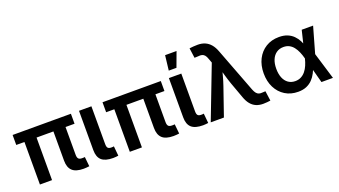

<svg xmlns="http://www.w3.org/2000/svg" viewBox="-62 -1277 3210 1818"><g transform="rotate(-20 1543.0 -367.5)"><path d="M544.9 1.5Q466.8 1.5 431.2 -32Q395.5 -65.4 395.5 -133.3V-501H517.6V-148.4Q517.6 -121.1 528.1 -109.4Q538.6 -97.7 564 -97.7Q572.8 -97.7 579.8 -97.9Q586.9 -98.1 592.3 -99.1L602.1 -2.9Q591.3 -1.5 576.4 0Q561.5 1.5 544.9 1.5ZM103.5 0V-501H225.6V0ZM21 -428.7V-529.3H608.4V-428.7Z M842.3 1.5Q762.7 1.5 726.3 -31Q689.9 -63.5 689.9 -133.3V-529.3H814.9V-148.9Q814.9 -120.6 824.7 -109.4Q834.5 -98.1 859.9 -98.1Q867.7 -98.1 874 -98.6Q880.4 -99.1 885.3 -100.1L894.5 -2.9Q884.3 -1.5 870.8 0Q857.4 1.5 842.3 1.5Z M1450.7 1.5Q1372.6 1.5 1336.9 -32Q1301.3 -65.4 1301.3 -133.3V-501H1423.3V-148.4Q1423.3 -121.1 1433.8 -109.4Q1444.3 -97.7 1469.7 -97.7Q1478.5 -97.7 1485.6 -97.9Q1492.7 -98.1 1498 -99.1L1507.8 -2.9Q1497.1 -1.5 1482.2 0Q1467.3 1.5 1450.7 1.5ZM1009.3 0V-501H1131.3V0ZM926.8 -428.7V-529.3H1514.2V-428.7Z M1748 1.5Q1668.5 1.5 1632.1 -31Q1595.7 -63.5 1595.7 -133.3V-529.3H1720.7V-148.9Q1720.7 -120.6 1730.5 -109.4Q1740.2 -98.1 1765.6 -98.1Q1773.4 -98.1 1779.8 -98.6Q1786.1 -99.1 1791 -100.1L1800.3 -2.9Q1790 -1.5 1776.6 0Q1763.2 1.5 1748 1.5ZM1618.7 -596.2 1636.2 -745.6H1751.5L1696.3 -596.2Z M1824.7 0 2027.8 -528.8 2012.2 -570.8Q2003.9 -596.2 1992.4 -609.6Q1981 -623 1965.3 -627.2Q1949.7 -631.3 1927.2 -628.4L1889.6 -627L1876 -727.1Q1893.1 -729.5 1915.3 -731.2Q1937.5 -732.9 1959.5 -732.9Q2000 -732.9 2032 -719.2Q2064 -705.6 2088.1 -677.5Q2112.3 -649.4 2128.9 -605L2299.3 -157.7Q2309.1 -132.8 2320.6 -118.9Q2332 -105 2347.2 -100.3Q2362.3 -95.7 2382.3 -98.1L2412.1 -99.6L2425.8 -0.5Q2411.1 1.5 2392.1 3.4Q2373 5.4 2352.5 5.4Q2313 5.4 2281.7 -8.1Q2250.5 -21.5 2227.3 -49.8Q2204.1 -78.1 2188.5 -122.6L2130.9 -281.2Q2114.3 -328.6 2101.1 -375.2Q2087.9 -421.9 2074.7 -470.2H2108.4Q2095.7 -422.4 2083.3 -375.2Q2070.8 -328.1 2054.7 -281.2L1957.5 0Z M2703.6 11.7Q2629.4 11.7 2573 -23.4Q2516.6 -58.6 2485.4 -120.6Q2454.1 -182.6 2454.1 -263.2Q2454.1 -344.2 2485.6 -406.2Q2517.1 -468.3 2574 -503.4Q2630.9 -538.6 2706.5 -538.6Q2754.9 -538.6 2790.3 -524.2Q2825.7 -509.8 2850.6 -484.9Q2875.5 -460 2892.1 -427.7Q2908.7 -395.5 2918.9 -359.4H2952.6L2973.6 -272L3056.2 0H2940.4L2869.1 -266.1Q2859.9 -301.8 2846.4 -332.5Q2833 -363.3 2814.9 -386.2Q2796.9 -409.2 2772.2 -422.1Q2747.6 -435.1 2714.8 -435.1Q2673.3 -435.1 2643.3 -414.1Q2613.3 -393.1 2597.2 -355Q2581.1 -316.9 2581.1 -263.7Q2581.1 -211.4 2596.7 -173.1Q2612.3 -134.8 2641.8 -113.8Q2671.4 -92.8 2711.9 -92.8Q2744.6 -92.8 2770.5 -106.2Q2796.4 -119.6 2815.7 -143.3Q2835 -167 2848.1 -197.8Q2861.3 -228.5 2869.6 -263.2L2934.1 -529.3H3048.8L2973.1 -263.2L2952.1 -172.9H2918.5Q2907.2 -136.7 2890.1 -103.5Q2873 -70.3 2847.9 -44.4Q2822.8 -18.6 2787.6 -3.4Q2752.4 11.7 2703.6 11.7Z"/></g></svg>

Font: Inter 24pt SemiBold
Style: Regular
Weight: 600
Designer: Rasmus Andersson
Foundry: rsms
Version: Version 4.001;git-66647c0bb